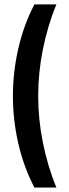

<svg xmlns="http://www.w3.org/2000/svg" viewBox="-20 -760 312 864"><path d="M62.5 -113.8Q38.1 -219.7 38.1 -328.1Q38.1 -436 62.5 -542Q86.9 -648.4 134.8 -740.2H233.9Q194.8 -646.5 172.9 -537.6Q151.9 -433.1 151.9 -328.1Q151.9 -223.1 172.9 -118.7Q194.8 -9.8 233.9 84H134.8Q86.9 -8.3 62.5 -113.8Z"/></svg>

Font: D-DIN Condensed
Style: DINCondensed-Bold
Weight: 700
Width: 3
Designer: Charles Nix
Foundry: Datto Inc.
Version: Version 1.10